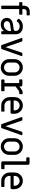

<svg xmlns="http://www.w3.org/2000/svg" viewBox="2149 -2955 819 5157"><g transform="rotate(90 2558.5 -376.5)"><path d="M148 0Q141 0 136.5 -4.5Q132 -9 132 -16V-482H55Q48 -482 43 -486.5Q38 -491 38 -498V-552Q38 -559 43 -563.5Q48 -568 55 -568H132V-606Q132 -651 151 -687.5Q170 -724 206 -745Q242 -766 293 -766H377Q384 -766 389 -761Q394 -756 394 -749V-698Q394 -691 389 -686.5Q384 -682 377 -682H292Q261 -682 242.5 -662.5Q224 -643 224 -611V-568H357Q364 -568 369 -563.5Q374 -559 374 -552V-498Q374 -491 369 -486.5Q364 -482 357 -482H224V-16Q224 -9 219 -4.5Q214 0 207 0Z M639 13Q587 13 546.5 -7Q506 -27 483 -64Q460 -101 460 -149Q460 -216 506 -260Q552 -304 633 -316Q654 -319 677 -322Q700 -325 722.5 -328Q745 -331 762 -334Q788 -338 799.5 -351.5Q811 -365 811 -391V-398Q811 -442 775 -468.5Q739 -495 688 -495Q645 -495 613.5 -478Q582 -461 564 -431Q556 -418 544 -418Q537 -418 531 -423L494 -447Q485 -455 485 -464Q485 -468 488 -474Q516 -524 569 -552.5Q622 -581 690 -581Q753 -581 800.5 -558Q848 -535 874.5 -492.5Q901 -450 901 -393V-16Q901 -9 896 -4.5Q891 0 884 0H834Q817 0 817 -16V-75Q785 -33 739.5 -10Q694 13 639 13ZM648 -69Q696 -69 733.5 -94Q771 -119 792.5 -156Q814 -193 814 -229V-263Q787 -260 759.5 -256Q732 -252 703 -248Q674 -244 642 -239Q548 -224 548 -153Q548 -115 575.5 -92Q603 -69 648 -69Z M1276 2H1211Q1194 2 1188 -14L1001 -543Q1000 -546 1000 -551Q1000 -558 1005.5 -563Q1011 -568 1019 -568H1073Q1090 -568 1096 -552L1246 -114L1394 -552Q1400 -568 1417 -568H1468Q1476 -568 1481 -563.5Q1486 -559 1487 -553Q1487 -551 1487 -548Q1487 -545 1486 -543L1299 -14Q1293 2 1276 2Z M1792 13Q1730 13 1679 -17.5Q1628 -48 1598 -98.5Q1568 -149 1568 -210V-358Q1568 -420 1598 -470.5Q1628 -521 1679 -551Q1730 -581 1792 -581Q1854 -581 1905 -551Q1956 -521 1986 -470.5Q2016 -420 2016 -358V-210Q2016 -149 1986 -98.5Q1956 -48 1905 -17.5Q1854 13 1792 13ZM1792 -75Q1829 -75 1859 -92.5Q1889 -110 1906.5 -140.5Q1924 -171 1924 -207V-361Q1924 -398 1906.5 -428Q1889 -458 1859 -475.5Q1829 -493 1792 -493Q1756 -493 1726 -475.5Q1696 -458 1678 -428Q1660 -398 1660 -361V-207Q1660 -171 1678 -140.5Q1696 -110 1726 -92.5Q1756 -75 1792 -75Z M2132 0Q2125 0 2120 -4.5Q2115 -9 2115 -16V-72Q2115 -79 2120 -83.5Q2125 -88 2132 -88H2212V-483H2128Q2121 -483 2116.5 -488Q2112 -493 2112 -500V-552Q2112 -559 2116.5 -563.5Q2121 -568 2128 -568H2263Q2279 -568 2290.5 -557Q2302 -546 2302 -530V-485L2358 -529Q2393 -556 2415 -565.5Q2437 -575 2464 -575H2494Q2502 -575 2506 -570Q2510 -565 2510 -558V-500Q2510 -493 2505.5 -488.5Q2501 -484 2494 -484H2471Q2455 -484 2441 -480Q2427 -476 2408.5 -465Q2390 -454 2361 -430L2303 -384V-88H2414Q2421 -88 2425.5 -83.5Q2430 -79 2430 -72V-16Q2430 -9 2425.5 -4.5Q2421 0 2414 0Z M2812 0Q2750 0 2699 -30.5Q2648 -61 2618 -112Q2588 -163 2588 -225V-356Q2588 -419 2618 -470Q2648 -521 2699 -551Q2750 -581 2812 -581Q2874 -581 2925 -551Q2976 -521 3006 -470Q3036 -419 3036 -356V-289Q3036 -273 3025 -261.5Q3014 -250 2998 -250H2680V-219Q2680 -183 2698 -153Q2716 -123 2746 -105Q2776 -87 2812 -87H2962Q2969 -87 2973.5 -82.5Q2978 -78 2978 -71V-16Q2978 -9 2973.5 -4.5Q2969 0 2962 0ZM2680 -334H2944V-362Q2944 -399 2926.5 -429Q2909 -459 2879 -476.5Q2849 -494 2812 -494Q2776 -494 2746 -476.5Q2716 -459 2698 -429Q2680 -399 2680 -362Z M3400 2H3335Q3318 2 3312 -14L3125 -543Q3124 -546 3124 -551Q3124 -558 3129.5 -563Q3135 -568 3143 -568H3197Q3214 -568 3220 -552L3370 -114L3518 -552Q3524 -568 3541 -568H3592Q3600 -568 3605 -563.5Q3610 -559 3611 -553Q3611 -551 3611 -548Q3611 -545 3610 -543L3423 -14Q3417 2 3400 2Z M3916 13Q3854 13 3803 -17.5Q3752 -48 3722 -98.5Q3692 -149 3692 -210V-358Q3692 -420 3722 -470.5Q3752 -521 3803 -551Q3854 -581 3916 -581Q3978 -581 4029 -551Q4080 -521 4110 -470.5Q4140 -420 4140 -358V-210Q4140 -149 4110 -98.5Q4080 -48 4029 -17.5Q3978 13 3916 13ZM3916 -75Q3953 -75 3983 -92.5Q4013 -110 4030.5 -140.5Q4048 -171 4048 -207V-361Q4048 -398 4030.5 -428Q4013 -458 3983 -475.5Q3953 -493 3916 -493Q3880 -493 3850 -475.5Q3820 -458 3802 -428Q3784 -398 3784 -361V-207Q3784 -171 3802 -140.5Q3820 -110 3850 -92.5Q3880 -75 3916 -75Z M4353 0Q4337 0 4325.5 -11Q4314 -22 4314 -38V-673H4222Q4215 -673 4210.5 -678Q4206 -683 4206 -690V-745Q4206 -752 4210.5 -756.5Q4215 -761 4222 -761H4368Q4384 -761 4395 -750Q4406 -739 4406 -723V-88H4507Q4514 -88 4519 -83.5Q4524 -79 4524 -72V-16Q4524 -9 4519 -4.5Q4514 0 4507 0Z M4837 0Q4775 0 4724 -30.5Q4673 -61 4643 -112Q4613 -163 4613 -225V-356Q4613 -419 4643 -470Q4673 -521 4724 -551Q4775 -581 4837 -581Q4899 -581 4950 -551Q5001 -521 5031 -470Q5061 -419 5061 -356V-289Q5061 -273 5050 -261.5Q5039 -250 5023 -250H4705V-219Q4705 -183 4723 -153Q4741 -123 4771 -105Q4801 -87 4837 -87H4987Q4994 -87 4998.5 -82.5Q5003 -78 5003 -71V-16Q5003 -9 4998.5 -4.5Q4994 0 4987 0ZM4705 -334H4969V-362Q4969 -399 4951.5 -429Q4934 -459 4904 -476.5Q4874 -494 4837 -494Q4801 -494 4771 -476.5Q4741 -459 4723 -429Q4705 -399 4705 -362Z"/></g></svg>

Font: Miriam Libre Medium
Style: Regular
Weight: 500
Version: Version 2.000